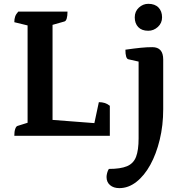

<svg xmlns="http://www.w3.org/2000/svg" viewBox="-20 -701 945 991"><path d="M53.9 0Q53.9 -21.9 58.4 -35.1Q62.9 -48.4 69.9 -50.9L140.1 -72.9L122.4 -52.4V-585.8L141.1 -565.2L53.9 -586.4Q53.9 -603.1 58.2 -615.6Q62.4 -628.1 74.3 -641H328.4Q328.4 -619.1 324.4 -605.6Q320.4 -592.1 312.4 -590.1L235.1 -568.1L251.2 -589.1V-71.9L241.2 -82.9L475.8 -64.9L463.3 -47.8L490.2 -173.7Q506.9 -173.7 520.5 -169.4Q534.1 -165.2 546.9 -155V0ZM596 270Q566.1 270 548 254.5Q529.9 239 529.9 212.4Q529.9 203.7 533 191.7Q536.1 179.6 541.9 170.9Q602.2 170.9 635.6 156.9Q669 142.8 682.2 108.5Q695.4 74.3 695.4 13V-395.4L707.4 -380.4L642.7 -395Q627.3 -398.4 627.3 -444.5Q674.7 -451.3 706.2 -454.4Q737.6 -457.6 766.1 -457.6Q822.4 -457.6 822.4 -393.8V-137.4Q822.4 -54.1 804.5 19.8Q786.7 93.7 755.8 149.8Q724.9 205.9 683.8 237.9Q642.8 270 596 270ZM745.3 -542.2Q711.4 -542.2 693.4 -561.3Q675.5 -580.4 675.5 -611.5Q675.5 -642.2 696.8 -661.7Q718.2 -681.3 745.3 -681.3Q779.6 -681.3 798.1 -662.1Q816.5 -643 816.5 -611.5Q816.5 -581.8 794.9 -562Q773.2 -542.2 745.3 -542.2Z"/></svg>

Font: Petrona
Style: Regular
Weight: 400
Designer: Ringo R. Seeber
Foundry: Ringo R. Seeber
Version: Version 2.001; ttfautohint (v1.8.3)